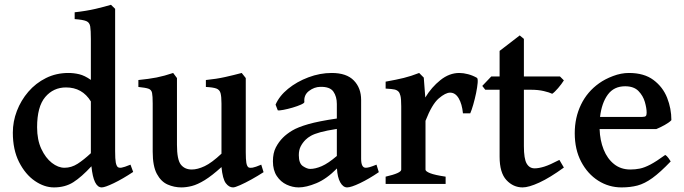

<svg xmlns="http://www.w3.org/2000/svg" viewBox="-20 -777 2890 811"><path d="M208 14.6Q167 14.6 127 -12.9Q86.9 -40.5 60.5 -92.5Q34.2 -144.5 34.2 -216.8Q34.2 -263.7 51.3 -308.3Q68.4 -353 99.6 -389.4Q130.9 -425.8 174.1 -447.3Q217.3 -468.8 269 -468.8Q292 -468.8 314.7 -463.4Q337.4 -458 363.8 -439.5V-612.3Q363.8 -648.4 361.1 -665.3Q358.4 -682.1 344.2 -688Q330.1 -693.8 295.4 -696.3V-725.1Q344.7 -730.5 384 -739.7Q423.3 -749 448.7 -756.8L466.3 -739.7V-138.7Q466.3 -104.5 469 -90.6Q471.7 -76.7 477.5 -71.3Q482.9 -67.4 493.4 -68.8Q503.9 -70.3 531.2 -81.5L542.5 -50.8Q497.6 -21 460.4 -3.2Q423.3 14.6 409.7 14.6Q375 14.6 366.2 -74.7Q324.2 -29.3 289.6 -7.3Q254.9 14.6 208 14.6ZM252.4 -68.4Q281.7 -68.4 308.1 -85.4Q334.5 -102.5 363.8 -129.9V-348.6Q327.6 -407.7 258.8 -407.7Q205.6 -407.7 171.1 -367.2Q136.7 -326.7 136.7 -239.3Q136.7 -186.5 154.5 -148.2Q172.4 -109.9 199 -89.1Q225.6 -68.4 252.4 -68.4Z M746.1 14.6Q715.8 14.6 688 2.4Q660.2 -9.8 642.6 -42.5Q625 -75.2 625 -136.2V-339.8Q625 -371.1 622.3 -384.5Q619.6 -397.9 607.2 -402.3Q594.7 -406.7 564.5 -409.7V-439Q608.9 -443.4 641.4 -449.7Q673.8 -456.1 711.4 -468.8L727.5 -447.3V-165.5Q727.5 -102.5 743.9 -81.8Q760.3 -61 790 -61Q814.5 -61 844.5 -75.2Q874.5 -89.4 915.5 -127.9V-339.8Q915.5 -369.1 911.6 -383.5Q907.7 -397.9 893.8 -403.1Q879.9 -408.2 849.6 -409.7V-439Q894 -443.4 931.2 -451.7Q968.3 -460 1001 -468.8L1018.1 -447.3V-133.8Q1018.1 -104 1020.5 -89.6Q1022.9 -75.2 1029.3 -70.3Q1035.2 -66.9 1046.9 -68.8Q1058.6 -70.8 1083.5 -81.5L1093.3 -49.8Q1069.3 -34.2 1042.5 -19.3Q1015.6 -4.4 994.1 5.1Q972.7 14.6 964.4 14.6Q947.3 14.6 933.8 -3.2Q920.4 -21 915.5 -71.3Q875 -34.7 844.7 -16.1Q814.5 2.4 790.8 8.5Q767.1 14.6 746.1 14.6Z M1241.7 14.6Q1215.8 14.6 1190.7 2.9Q1165.5 -8.8 1149.2 -33.4Q1132.8 -58.1 1132.8 -95.7Q1132.8 -130.4 1145 -154.1Q1157.2 -177.7 1175.3 -195.8Q1190.9 -211.4 1214.4 -225.6Q1237.8 -239.7 1281.7 -252.4Q1325.7 -265.1 1402.8 -276.4V-337.9Q1402.8 -369.1 1388.2 -390.1Q1373.5 -411.1 1333 -410.2Q1307.1 -409.7 1284.9 -392.6Q1262.7 -375.5 1265.6 -346.2Q1266.1 -341.8 1251.5 -335.2Q1236.8 -328.6 1216.1 -322.5Q1195.3 -316.4 1177.2 -313Q1159.2 -309.6 1153.3 -311L1144 -335Q1159.7 -371.6 1196.8 -401.9Q1233.9 -432.1 1282.7 -450.4Q1331.5 -468.8 1381.3 -468.8Q1443.8 -468.8 1474.6 -437Q1505.4 -405.3 1505.4 -355V-106.4Q1505.4 -68.4 1524.9 -68.4Q1531.7 -68.4 1541.3 -71Q1550.8 -73.7 1570.3 -81.5L1580.1 -49.8Q1538.6 -21.5 1500.7 -3.4Q1462.9 14.6 1446.3 14.6Q1429.2 14.6 1417.2 -6.8Q1405.3 -28.3 1403.3 -65.4Q1359.4 -21 1316.4 -3.2Q1273.4 14.6 1241.7 14.6ZM1290 -63.5Q1312 -63.5 1339.1 -75.2Q1366.2 -86.9 1402.8 -118.2V-232.4Q1358.9 -225.6 1333.3 -218.5Q1307.6 -211.4 1293.7 -203.6Q1279.8 -195.8 1270.5 -186.5Q1257.8 -173.8 1250 -158.4Q1242.2 -143.1 1242.2 -121.6Q1242.2 -86.4 1259.8 -75Q1277.3 -63.5 1290 -63.5Z M1608.9 0V-30.8Q1674.8 -45.9 1674.8 -60.5V-327.6Q1674.8 -359.9 1671.4 -372.6Q1668 -385.3 1663.6 -389.6Q1657.2 -396.5 1646.7 -398.9Q1636.2 -401.4 1608.9 -402.8V-432.1Q1655.3 -440.4 1685.3 -447.8Q1715.3 -455.1 1750.5 -468.8L1770 -449.2L1776.4 -365.2Q1802.7 -408.7 1840.3 -438.7Q1877.9 -468.8 1919.9 -468.8Q1937.5 -468.8 1957 -463.6Q1976.6 -458.5 1994.6 -448.2Q1999 -445.3 1997.6 -427Q1996.1 -408.7 1991 -383.8Q1985.8 -358.9 1979 -335.2Q1972.2 -311.5 1966.3 -298.3H1935.5Q1931.6 -337.9 1917.5 -361.8Q1903.3 -385.7 1881.3 -385.7Q1861.8 -385.7 1833.3 -361.3Q1804.7 -336.9 1777.3 -266.6V-60.5Q1777.3 -53.2 1796.9 -45.4Q1816.4 -37.6 1862.3 -30.8V0Z M2187.5 14.6Q2147.9 14.6 2119.1 -16.4Q2090.3 -47.4 2090.3 -115.2V-397.9H2029.8L2017.1 -414.1L2055.2 -454.1H2090.3V-562L2175.3 -627.4L2192.9 -612.8V-454.1H2345.2L2361.8 -437.5Q2352.5 -422.4 2337.4 -404.8Q2322.3 -387.2 2312.5 -380.9Q2300.8 -386.7 2277.1 -392.3Q2253.4 -397.9 2223.1 -397.9H2192.9V-159.7Q2192.9 -106.4 2204.6 -86.2Q2216.3 -65.9 2238.3 -65.9Q2255.4 -65.9 2279.1 -73.2Q2302.7 -80.6 2342.8 -101.6L2361.8 -69.3Q2302.7 -26.4 2258.1 -5.9Q2213.4 14.6 2187.5 14.6Z M2605.5 14.6Q2551.8 14.6 2506.8 -13.9Q2461.9 -42.5 2434.8 -94Q2407.7 -145.5 2407.7 -214.4Q2407.7 -280.3 2434.1 -335Q2460.4 -389.6 2510.7 -425.3Q2535.2 -442.9 2569.3 -455.8Q2603.5 -468.8 2636.7 -468.8Q2700.7 -468.8 2740.2 -439.2Q2779.8 -409.7 2797.9 -364Q2815.9 -318.4 2815.9 -269.5Q2807.1 -259.8 2787.6 -249Q2768.1 -238.3 2752.4 -231.9H2512.7Q2514.2 -184.1 2529.8 -145.3Q2545.4 -106.4 2574 -83.7Q2602.5 -61 2642.6 -61Q2663.1 -61 2682.6 -64.9Q2702.1 -68.8 2727.3 -82Q2752.4 -95.2 2790 -122.6Q2796.4 -119.1 2803.7 -109.1Q2811 -99.1 2813 -95.2Q2768.6 -48.8 2735.8 -25.1Q2703.1 -1.5 2672.9 6.6Q2642.6 14.6 2605.5 14.6ZM2514.6 -283.2H2692.9Q2704.1 -283.2 2707.8 -286.9Q2711.4 -290.5 2711.4 -300.8Q2711.4 -319.8 2703.9 -346.2Q2696.3 -372.6 2676.8 -392.6Q2657.2 -412.6 2620.6 -412.6Q2573.2 -412.6 2547.4 -377.4Q2521.5 -342.3 2514.6 -283.2Z"/></svg>

Font: David Libre Medium
Style: Regular
Weight: 500
Designer: Ismar David, J. Victor Gaultney, Annie Olsen and Meir Sadan
Foundry: Monotype Imaging Inc. & SIL International
Version: Version 1.100; ttfautohint (v1.8.4.7-5d5b)